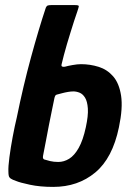

<svg xmlns="http://www.w3.org/2000/svg" viewBox="-20 -728 520 754"><path d="M189 6Q137 6 97.5 -2.5Q58 -11 44 -17Q29 -22 22.5 -26.5Q16 -31 14.5 -37.5Q13 -44 13 -54Q12 -73 17 -111Q22 -149 30 -191.5Q38 -234 46 -267Q71 -390 101.5 -502Q132 -614 160 -698Q163 -705 168 -706.5Q173 -708 181 -708H275Q290 -708 289.5 -703.5Q289 -699 284 -684Q278 -667 271 -645.5Q264 -624 257 -601Q250 -578 243 -555Q236 -532 231 -512Q226 -492 222 -476Q220 -468 224.5 -466.5Q229 -465 235 -466Q245 -469 264.5 -472.5Q284 -476 298 -476Q334 -476 367.5 -465.5Q401 -455 424.5 -428Q448 -401 455.5 -352.5Q463 -304 447 -228Q422 -107 354 -50.5Q286 6 189 6ZM209 -92Q231 -92 251.5 -104.5Q272 -117 289 -147Q306 -177 317 -228Q327 -274 325 -302Q323 -330 314 -344.5Q305 -359 292.5 -364Q280 -369 268 -369Q259 -369 247 -367Q235 -365 224 -362Q213 -359 205 -357Q200 -356 198 -353.5Q196 -351 194 -344Q189 -320 183.5 -293Q178 -266 172 -236Q166 -206 160.5 -175.5Q155 -145 149 -116Q148 -110 149 -107Q150 -104 153 -102Q162 -99 176.5 -95.5Q191 -92 209 -92Z"/></svg>

Font: Glory Thin
Style: Bold Italic
Weight: 700
Italic angle: -12°
Version: Version 1.011